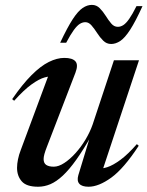

<svg xmlns="http://www.w3.org/2000/svg" viewBox="-20 -734 588 766"><path d="M292.5 -35 342.5 -199.5 347 -197Q313 -137 284.5 -97Q256 -57 230.5 -33.2Q205 -9.5 181 0.8Q157 11 132 11Q85.5 11 66.8 -10.5Q48 -32 48 -64.5Q48 -80 51.8 -98.5Q55.5 -117 63 -136L180 -451L197 -427.5Q181 -431.5 158.5 -425.2Q136 -419 105.8 -397.2Q75.5 -375.5 36.5 -332L28.5 -338.5Q69.5 -398 105.8 -434.2Q142 -470.5 174.8 -486.8Q207.5 -503 236.5 -503Q269 -503 281 -489.2Q293 -475.5 281 -444L167 -148Q160.5 -131.5 157.2 -119.5Q154 -107.5 154 -99.5Q154 -83 164.5 -76Q175 -69 194.5 -69Q214 -69 236.5 -83.8Q259 -98.5 281 -122.8Q303 -147 321 -177Q339 -207 349.5 -237L434.5 -493.5H534.5L385 -42.5L368 -62.5Q384.5 -59.5 407.8 -67Q431 -74.5 460.8 -96.5Q490.5 -118.5 526 -159L533.5 -152.5Q474 -61.5 423.8 -25.2Q373.5 11 333.5 11Q307 11 296.5 -0.8Q286 -12.5 292.5 -35ZM548.5 -709.5Q520.5 -648 499.2 -615.2Q478 -582.5 459.8 -570.5Q441.5 -558.5 423.5 -558.5Q405 -558.5 391.8 -571.8Q378.5 -585 367.5 -602.2Q356.5 -619.5 345.2 -632.5Q334 -645.5 320.5 -645.5Q309.5 -645.5 298.5 -638.8Q287.5 -632 274.5 -614.2Q261.5 -596.5 244 -563.5H220Q249 -625 270.2 -657.5Q291.5 -690 309.8 -702.2Q328 -714.5 346.5 -714.5Q365 -714.5 378 -701.2Q391 -688 401.8 -670.8Q412.5 -653.5 423.8 -640.2Q435 -627 450 -627Q461.5 -627 472.2 -634Q483 -641 495.5 -658.8Q508 -676.5 524.5 -709.5Z"/></svg>

Font: Newsreader 60pt Medium
Style: Italic
Weight: 500
Italic angle: -17°
Designer: Hugues Gentile
Foundry: Production Type
Version: Version 1.003